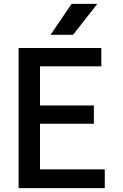

<svg xmlns="http://www.w3.org/2000/svg" viewBox="-20 -976 640 996"><path d="M76.5 0V-727H505.5V-632H137.5L187.5 -678.5V-394.5L137.5 -429H467V-334H160L187.5 -373V-39L137.5 -97.5H523.5V0ZM359 -795.5H242.5L351.5 -956H485Z"/></svg>

Font: Spline Sans Mono Medium
Style: Regular
Weight: 500
Monospace: yes
Version: Version 1.004